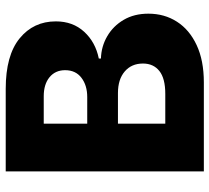

<svg xmlns="http://www.w3.org/2000/svg" viewBox="-52 -716 768 705"><g transform="rotate(-90 332.5 -364.0)"><path d="M55.2 0V-727.5H358.4Q481 -727.5 543.5 -676.5Q606 -625.5 606 -543.5Q606 -481 567.9 -439.5Q529.8 -397.9 469.7 -385.7V-377.9Q514.2 -376.5 551.5 -354.7Q588.9 -333 611.6 -294.4Q634.3 -255.9 634.3 -203.6Q634.3 -144.5 604.7 -98.6Q575.2 -52.7 518.8 -26.4Q462.4 0 381.8 0ZM230.5 -141.6H339.8Q396.5 -141.6 423.8 -163.3Q451.2 -185.1 451.2 -223.6Q451.2 -265.6 422.1 -290.5Q393.1 -315.4 342.8 -315.4H230.5ZM230.5 -428.2H328.1Q371.1 -428.2 398.9 -449.5Q426.8 -470.7 426.8 -509.3Q426.8 -545.4 400.9 -566.7Q375 -587.9 331.1 -587.9H230.5Z"/></g></svg>

Font: Inter Extra Bold
Style: Regular
Weight: 800
Designer: Rasmus Andersson
Foundry: rsms
Version: Version 4.000;git-3c8e0fc